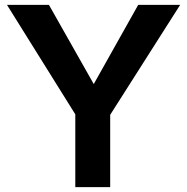

<svg xmlns="http://www.w3.org/2000/svg" viewBox="-20 -773 773 793"><path d="M291 0V-300.8L8.8 -752.9H182.1L367.2 -425.8L550.8 -752.9H724.1L435.1 -298.8V0Z"/></svg>

Font: Standard
Style: Bold
Weight: 400
Designer: Bryce Wilner
Version: Version 2.000;PS 2.0;hotconv 16.6.51;makeotf.lib2.5.65220 DE